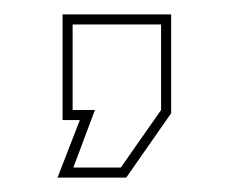

<svg xmlns="http://www.w3.org/2000/svg" viewBox="-20 -167 319 267"><path d="M60 80 91 0H67V-147H218V-9.5L155.5 80ZM82 66H148L204 -14V-133H81V-14H112Z"/></svg>

Font: Tourney Thin
Style: Regular
Weight: 100
Designer: Tyler Finck
Foundry: Etcetera Type Co
Version: Version 1.015